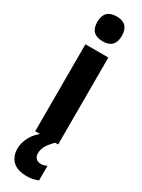

<svg xmlns="http://www.w3.org/2000/svg" viewBox="-262 -791 777 1052"><g transform="rotate(30 127.0 -265.5)"><path d="M127 -768Q204 -768 204 -689Q204 -611 127 -611Q49 -611 49 -689Q49 -768 127 -768ZM199 -550V0H54V-550ZM127 98Q127 116 138 128Q149 140 169 140Q182 140 191 137Q200 134 207 130V223Q195 228 177.5 232.5Q160 237 137 237Q77 237 47 208.5Q17 180 17 129Q17 95 36.5 57Q56 19 104 -16L180 0Q148 33 137.5 54Q127 75 127 98Z"/></g></svg>

Font: Noto Sans Myanmar UI ExtraCondensed ExtraBold
Style: Regular
Weight: 800
Width: 2
Designer: Monotype Design Team
Foundry: Monotype Imaging Inc.
Version: Version 2.103; ttfautohint (v1.8.4.7-5d5b)